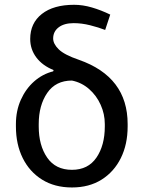

<svg xmlns="http://www.w3.org/2000/svg" viewBox="-20 -784 608 813"><path d="M284.7 9.8Q211.4 9.8 158.2 -23.4Q105 -56.6 76.2 -114.7Q47.4 -172.9 47.4 -248.5V-258.8Q47.4 -314.5 68.1 -361.1Q88.9 -407.7 124.5 -439.2Q160.2 -470.7 205.1 -481.9L207 -487.3Q160.2 -505.9 134 -540.5Q107.9 -575.2 107.9 -619.1Q107.9 -686 157.2 -724.9Q206.5 -763.7 293.9 -763.7Q330.6 -763.7 369.1 -752.4Q407.7 -741.2 446.8 -722.2L425.3 -657.2Q397.5 -668 361.8 -677Q326.2 -686 292 -686Q251.5 -686 228.3 -668.2Q205.1 -650.4 205.1 -621.1Q205.1 -598.1 228.8 -575Q252.4 -551.8 314 -530.8Q520.5 -458.5 520.5 -258.8V-248.5Q520.5 -172.9 491.7 -114.7Q462.9 -56.6 410.2 -23.4Q357.4 9.8 284.7 9.8ZM284.7 -64.9Q353 -64.9 388.4 -116.7Q423.8 -168.5 423.8 -248.5V-258.8Q423.8 -301.3 406.2 -340.3Q388.7 -379.4 357.2 -407Q325.7 -434.6 284.7 -442.9Q215.8 -442.9 179.9 -390.4Q144 -337.9 144 -258.8V-248.5Q144 -168.5 179.7 -116.7Q215.3 -64.9 284.7 -64.9Z"/></svg>

Font: Roboto Slab
Style: Regular
Weight: 400
Designer: Google
Version: Version 2.000; ttfautohint (v1.8.1.43-b0c9)